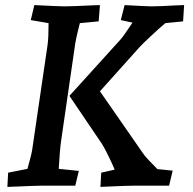

<svg xmlns="http://www.w3.org/2000/svg" viewBox="-20 -730 757 755"><path d="M378 -51 431 -63Q421 -87 405.5 -118.5Q390 -150 381 -164L253 -353L456 -577Q465 -587 501 -641L455 -651L470 -710Q558 -705 576 -705Q604 -705 676 -709L704 -710L700 -646L630 -639Q602 -615 571.5 -586.5Q541 -558 530 -546L373 -371L541 -129Q547 -119 565 -100Q583 -81 599 -65L659 -59L645 0H514Q484 0 396 4L375 5ZM12 -51 88 -66Q105 -126 107 -144L167 -553Q171 -580 171 -639L101 -651L115 -710Q213 -705 232 -705Q263 -705 343 -709L373 -710L368 -646L294 -639Q276 -569 273 -539L220 -174Q215 -138 211 -66L290 -58L276 0H148Q127 0 9 5Z"/></svg>

Font: Andada Pro SemiBold
Style: Italic
Weight: 600
Italic angle: -6.99998°
Designer: Carolina Giovagnoli
Foundry: Huerta Tipografica
Version: Version 3.005